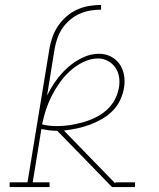

<svg xmlns="http://www.w3.org/2000/svg" viewBox="-20 -755 640 775"><path d="M19 0V-19H91L180 -561Q184 -584 192.5 -607.5Q201 -631 215.5 -652Q230 -673 250 -690Q270 -707 293 -717Q316 -727 340 -731Q364 -735 388 -735V-716Q367 -716 345.5 -712.5Q324 -709 303 -700Q282 -691 264 -676Q246 -661 233 -642.5Q220 -624 212.5 -603Q205 -582 201 -561L170 -369Q185 -400 206 -429.5Q227 -459 254 -483Q281 -507 313.5 -522.5Q346 -538 380 -538Q405 -538 427 -527Q449 -516 462.5 -496.5Q476 -477 480.5 -452.5Q485 -428 481 -403Q477 -377 465.5 -352Q454 -327 434.5 -307.5Q415 -288 390.5 -274Q366 -260 341 -251Q316 -242 290 -236.5Q264 -231 238 -228L445 -15L446 -19H525V0H432L300 -136L211 -227Q211 -227 210.5 -227Q210 -227 210 -227Q194 -227 178.5 -229Q163 -231 147 -234L112 -19H180V0ZM211 -246Q237 -246 262.5 -250Q288 -254 313.5 -261Q339 -268 364 -280Q389 -292 409.5 -310Q430 -328 443 -352Q456 -376 460 -402Q464 -423 460.5 -444.5Q457 -466 445.5 -482.5Q434 -499 415.5 -509Q397 -519 376 -519Q346 -519 317 -505Q288 -491 264 -469.5Q240 -448 221.5 -422Q203 -396 189 -368.5Q175 -341 165.5 -312Q156 -283 150 -253Q165 -249 180.5 -247.5Q196 -246 211 -246Z"/></svg>

Font: Iosevka Curly Slab ThEx
Style: Italic
Weight: 100
Width: 7
Italic angle: -9°
Monospace: yes
Designer: Belleve Invis
Foundry: Belleve Invis
Version: Version 11.1.0; ttfautohint (v1.8.3)